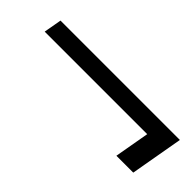

<svg xmlns="http://www.w3.org/2000/svg" viewBox="4 -690 729 729"><g transform="rotate(45 369.0 -325.5)"><path d="M58.1 -360.2H608.6L583.8 -219.5H674.4L711.9 -432.3H70.9Z"/></g></svg>

Font: Poppins Devanagari Thin
Style: Italic
Weight: 100
Italic angle: -10°
Designer: Ninad Kale (Devanagari), Jonny Pinhorn (Latin)
Foundry: Indian Type Foundry
Version: 4.005